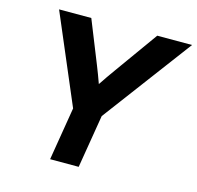

<svg xmlns="http://www.w3.org/2000/svg" viewBox="-106 -839 974 950"><g transform="rotate(15 381.5 -364.0)"><path d="M231 0 275.9 -272 82 -727.5H247.1L334.5 -509.3Q343.3 -487.3 351.6 -465.3Q359.9 -443.4 367.7 -421.4Q382.3 -443.4 397.5 -465.3Q412.6 -487.3 428.7 -509.3L585 -727.5H763.2L422.4 -272L377.4 0Z"/></g></svg>

Font: Inter Display
Style: Bold Italic
Weight: 700
Italic angle: -9.39999°
Designer: Rasmus Andersson
Foundry: rsms
Version: Version 4.000;git-a52131595